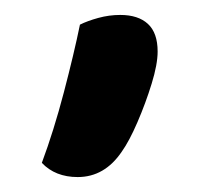

<svg xmlns="http://www.w3.org/2000/svg" viewBox="-20 -159 272 257"><path d="M84 78Q54 78 36 59Q52 16 65.5 -35.5Q79 -87 87 -126Q97 -131 111.5 -135Q126 -139 141 -139Q165 -139 178 -127Q191 -115 191 -90Q191 -73 183 -47Q175 -21 164 4.5Q153 30 143 44Q120 78 84 78Z"/></svg>

Font: Baloo Bhaijaan 2 SemiBold
Style: Regular
Weight: 600
Designer: Sanskriti Dholi, Noopur Datye and Ek Type
Foundry: Ek Type
Version: Version 1.700